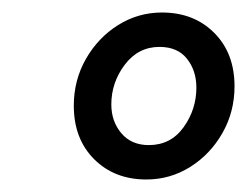

<svg xmlns="http://www.w3.org/2000/svg" viewBox="-20 -705 395 307"><path d="M214 -418Q163 -418 130.5 -450.5Q98 -483 98 -536Q98 -577 117.5 -611Q137 -645 169 -665Q201 -685 239 -685Q290 -685 322.5 -652.5Q355 -620 355 -567Q355 -526 335.5 -492Q316 -458 284 -438Q252 -418 214 -418ZM218 -473Q253 -473 273.5 -501.5Q294 -530 294 -565Q294 -592 279 -611Q264 -630 235 -630Q201 -630 179.5 -601.5Q158 -573 158 -538Q158 -511 174 -492Q190 -473 218 -473Z"/></svg>

Font: Source Sans Pro SemiBold
Style: Italic
Weight: 600
Italic angle: -11°
Designer: Paul D. Hunt
Foundry: Adobe Systems Incorporated
Version: Version 1.095;hotconv 1.0.109;makeotfexe 2.5.65596